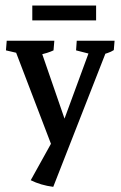

<svg xmlns="http://www.w3.org/2000/svg" viewBox="-20 -519 449 711"><path d="M177.2 172.9Q130.9 167 93.8 148.4L182.1 -10.7L198.2 -23.4L311.5 -331.5L316.9 -318.4L261.7 -332.5L264.2 -368.2H404.3L401.4 -333.5Q391.6 -327.1 377.9 -322.5Q364.3 -317.9 350.1 -314.5L374.5 -331.1ZM175.3 30.8 36.6 -332 62.5 -318.4 2 -332.5 4.9 -368.2H181.2L178.2 -332.5Q168 -327.6 154.1 -323.2Q140.1 -318.8 126 -315.4L133.3 -327.6L235.8 -30.8L231.9 0.5ZM99.6 -498.5H335.9V-443.4H99.6Z"/></svg>

Font: Markazi Text Medium
Style: Regular
Weight: 500
Designer: Borna Izadpanah (Arabic designer), Fiona Ross (Arabic design director) and Florian Runge (Latin designer)
Foundry: Borna Izadpanah and Florian Runge
Version: Version 1.001